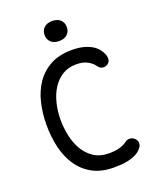

<svg xmlns="http://www.w3.org/2000/svg" viewBox="-171 -1043 941 1153"><g transform="rotate(-20 300.0 -467.0)"><path d="M60 -367Q60 -443 76.5 -510.5Q93 -578 128.5 -629Q164 -680 220 -710Q276 -740 356 -740Q398 -740 429 -732Q460 -724 482 -711Q504 -698 518 -681Q532 -664 539 -646Q548 -622 543.5 -606.5Q539 -591 525 -583Q511 -575 494.5 -577.5Q478 -580 464 -600Q451 -619 423 -634.5Q395 -650 351 -650Q300 -650 262.5 -626.5Q225 -603 200 -564Q175 -525 162.5 -474Q150 -423 150 -367Q150 -319 160.5 -268Q171 -217 195 -175Q219 -133 259 -106.5Q299 -80 358 -80Q372 -80 387.5 -81.5Q403 -83 417.5 -86.5Q432 -90 445 -95.5Q458 -101 467 -108Q484 -122 502 -120.5Q520 -119 533 -106Q546 -93 546 -75Q546 -57 526 -37Q511 -22 491 -13Q471 -4 448 1.5Q425 7 401 8.5Q377 10 354 10Q274 10 218 -21Q162 -52 127 -104Q92 -156 76 -224Q60 -292 60 -367ZM305 -816Q272 -816 253 -833.5Q234 -851 234 -880Q234 -909 253 -926.5Q272 -944 305 -944Q338 -944 357 -926.5Q376 -909 376 -880Q376 -851 357 -833.5Q338 -816 305 -816Z"/></g></svg>

Font: Maple Mono NF
Style: Regular
Weight: 400
Monospace: yes
Designer: subframe7536
Version: Version 7.000